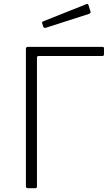

<svg xmlns="http://www.w3.org/2000/svg" viewBox="-20 -988 589 1008"><path d="M116 -731Q116 -742 126 -742H518Q526 -742 526 -734V-703Q526 -694 517 -694H183Q174 -694 174 -685V-8Q174 0 165 0H126Q121 0 118.5 -2.5Q116 -5 116 -11ZM444 -963 455 -928Q458 -919 447 -915L220 -842Q215 -841 212.5 -842Q210 -843 207 -848L202 -864Q199 -873 205 -875L435 -967Q441 -969 444 -963Z"/></svg>

Font: Libre Franklin ExtraLight
Style: Regular
Weight: 250
Designer: Pablo Impallari, Rodrigo Fuenzalida, Nhung Nguyen
Foundry: Impallari Type
Version: Version 3.000